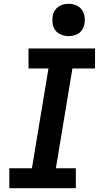

<svg xmlns="http://www.w3.org/2000/svg" viewBox="-20 -990 540 1010"><path d="M29 0V-105H148L235 -630H130V-735H480V-630H361L274 -105H379V0ZM341 -800Q321 -800 302 -807.5Q283 -815 271.5 -830Q260 -845 257 -865Q254 -885 257 -906Q259 -920 267 -933Q275 -946 287 -954.5Q299 -963 313 -966.5Q327 -970 341 -970Q361 -970 379.5 -962.5Q398 -955 409.5 -940Q421 -925 424.5 -905Q428 -885 424 -864Q422 -850 414.5 -837Q407 -824 395 -815.5Q383 -807 369 -803.5Q355 -800 341 -800Z"/></svg>

Font: Iosevka Curly Extrabold
Style: Italic
Weight: 800
Italic angle: -9°
Monospace: yes
Designer: Belleve Invis
Foundry: Belleve Invis
Version: Version 22.1.2; ttfautohint (v1.8.4)